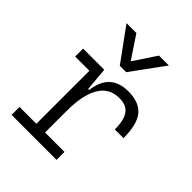

<svg xmlns="http://www.w3.org/2000/svg" viewBox="-217 -898 1020 1020"><g transform="rotate(45 293.0 -388.0)"><path d="M238.8 -222.7V-59.6H384.8V0H46.9V-59.6H173.3V-458H66.4V-517.6H225.6L237.3 -384.8H244.6Q262.2 -527.3 397 -527.3Q480 -527.3 517.3 -481.4Q554.7 -435.5 554.7 -333H489.3Q489.3 -404.3 465.3 -436.3Q441.4 -468.3 388.7 -468.3Q313 -468.3 275.9 -404.3Q238.8 -340.3 238.8 -222.7ZM269 -590.8 133.8 -776.4H208L293 -648.9L377.9 -776.4H452.1L316.9 -590.8Z"/></g></svg>

Font: Cascadia Mono PL Light
Style: Regular
Weight: 300
Monospace: yes
Designer: Aaron Bell
Foundry: Saja Typeworks
Version: Version 2404.023; ttfautohint (v1.8.4)